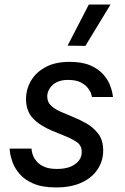

<svg xmlns="http://www.w3.org/2000/svg" viewBox="-20 -811 549 841"><path d="M226 10Q165 10 126 -7Q87 -24 65.5 -49.5Q44 -75 35 -100.5Q26 -126 24 -143Q22 -160 22 -160H118Q118 -160 119 -151Q120 -142 125 -129Q130 -116 142 -102.5Q154 -89 175 -80Q196 -71 230 -71Q280 -71 309 -92Q338 -113 338 -145Q338 -175 314.5 -190Q291 -205 263 -216L209 -238Q154 -261 124 -293Q94 -325 94 -377Q94 -419 115 -456Q136 -493 178.5 -516.5Q221 -540 285 -540Q340 -540 375.5 -524.5Q411 -509 431.5 -486Q452 -463 461 -440Q470 -417 472.5 -401.5Q475 -386 475 -386H383Q383 -386 380 -397.5Q377 -409 366.5 -423.5Q356 -438 335 -449.5Q314 -461 278 -461Q235 -461 211 -439Q187 -417 187 -388Q187 -364 203.5 -348.5Q220 -333 245 -322L304 -297Q329 -287 359 -270Q389 -253 410.5 -225Q432 -197 432 -151Q432 -107 408 -70Q384 -33 338 -11.5Q292 10 226 10ZM464 -791 354 -610 276 -611 369 -791Z"/></svg>

Font: Be Vietnam Pro Variable Thin
Style: Italic
Weight: 100
Italic angle: -12°
Designer: Lam Bao, Tony Le, Vietanh Nguyen
Foundry: Yellow Type Foundry
Version: Version 1.002